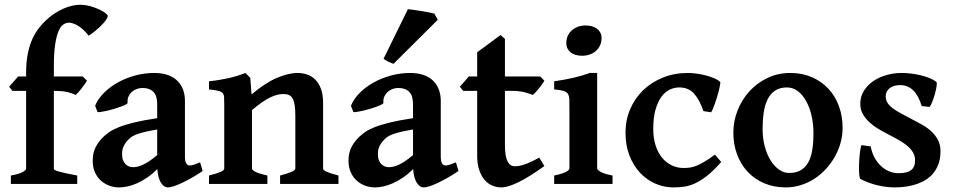

<svg xmlns="http://www.w3.org/2000/svg" viewBox="-20 -777 4030 811"><path d="M435.1 -710Q435.1 -704.6 430.4 -697Q425.8 -689.5 418.5 -680.9Q411.1 -672.4 401.9 -663.6Q392.6 -654.8 383.8 -647.5Q375 -640.1 367.2 -634.5Q359.4 -628.9 354.5 -626.5Q331.1 -655.8 309.1 -668.5Q287.1 -681.2 271.5 -681.2Q258.8 -681.2 247.3 -673.3Q235.8 -665.5 227.1 -645Q218.3 -624.5 212.9 -588.4Q207.5 -552.2 207.5 -496.1V-454.1H329.1L347.2 -436.5Q342.8 -428.2 336.2 -419.2Q329.6 -410.2 323 -401.6Q316.4 -393.1 310.1 -386.2Q303.7 -379.4 299.3 -376Q288.1 -381.8 267.3 -387.5Q246.6 -393.1 207.5 -393.1V-64.5Q207.5 -61.5 212.2 -58.6Q216.8 -55.7 228.3 -52.5Q239.7 -49.3 258.5 -45.2Q277.3 -41 306.2 -35.6V0H25.9V-35.6Q59.6 -41.5 75 -50Q90.3 -58.6 90.3 -64.5V-393.1H32.2L18.6 -410.6L56.6 -454.1H90.3V-469.2Q90.3 -509.3 95.9 -542Q101.6 -574.7 112.1 -601.3Q122.6 -627.9 137.9 -649.7Q153.3 -671.4 172.9 -689.9Q190.9 -707.5 210.2 -720Q229.5 -732.4 248.3 -740.7Q267.1 -749 284.9 -752.9Q302.7 -756.8 317.4 -756.8Q339.4 -756.8 360.6 -751Q381.8 -745.1 398.2 -737.5Q414.6 -730 424.8 -722.2Q435.1 -714.4 435.1 -710Z M541 -70.8Q550.3 -70.8 560.5 -73Q570.8 -75.2 583.3 -80.8Q595.7 -86.4 610.6 -96.4Q625.5 -106.4 644 -122.1V-230Q614.7 -225.1 594.7 -220.5Q574.7 -215.8 561 -210.9Q547.4 -206.1 538.8 -200.7Q530.3 -195.3 523.9 -189Q511.2 -176.3 503.4 -161.6Q495.6 -147 495.6 -126.5Q495.6 -109.9 500.2 -99.1Q504.9 -88.4 512 -82Q519 -75.7 526.9 -73.2Q534.7 -70.8 541 -70.8ZM835.9 -54.7Q815.4 -40.5 793.2 -27.8Q771 -15.1 751.2 -5.6Q731.4 3.9 715.1 9.3Q698.7 14.6 689.9 14.6Q671.9 14.6 659.4 -5.9Q647 -26.4 644.5 -63Q622.6 -41 600.3 -26.1Q578.1 -11.2 557.4 -2.2Q536.6 6.8 517.6 10.7Q498.5 14.6 482.9 14.6Q462.4 14.6 442.6 7.6Q422.9 0.5 407 -13.4Q391.1 -27.3 381.3 -48.6Q371.6 -69.8 371.6 -98.1Q371.6 -131.3 383.5 -154.5Q395.5 -177.7 413.6 -195.8Q425.3 -207.5 440.7 -218.5Q456.1 -229.5 481.7 -239.7Q507.3 -250 546.1 -259.5Q585 -269 644 -277.8V-335.4Q644 -350.6 641.1 -363.5Q638.2 -376.5 630.9 -385.7Q623.5 -395 611.3 -400.1Q599.1 -405.3 580.6 -405.3Q568.8 -405.3 557.1 -400.9Q545.4 -396.5 536.6 -388.4Q527.8 -380.4 522.7 -368.9Q517.6 -357.4 519 -342.8Q519.5 -339.8 511.2 -335.4Q502.9 -331.1 490.2 -326.4Q477.5 -321.8 462.2 -317.1Q446.8 -312.5 432.6 -309.3Q418.5 -306.2 407.2 -304.4Q396 -302.7 392.1 -303.7L381.8 -330.1Q393.6 -359.4 418.7 -384.5Q443.8 -409.7 477.5 -428.5Q511.2 -447.3 551 -458Q590.8 -468.8 631.3 -468.8Q665 -468.8 689.5 -460Q713.9 -451.2 729.7 -435.3Q745.6 -419.4 753.4 -397.9Q761.2 -376.5 761.2 -351.6V-116.2Q761.2 -95.7 766.6 -86.9Q772 -78.1 780.8 -78.1Q784.2 -78.1 787.8 -78.6Q791.5 -79.1 796.6 -80.6Q801.8 -82 808.6 -84.7Q815.4 -87.4 825.2 -91.3Z M1163.1 0V-35.6Q1198.2 -44.9 1212.9 -51.8Q1227.5 -58.6 1227.5 -65.4V-287.1Q1227.5 -314 1224.9 -331.8Q1222.2 -349.6 1216.3 -360.4Q1210.4 -371.1 1200.7 -375.5Q1190.9 -379.9 1176.3 -379.9Q1164.6 -379.9 1151.4 -376.7Q1138.2 -373.5 1122.3 -366Q1106.4 -358.4 1087.2 -345.2Q1067.9 -332 1044.4 -312V-65.4Q1044.4 -58.1 1061 -50.3Q1077.6 -42.5 1109.4 -35.6V0H862.8V-35.6Q895 -43.9 911.1 -50.5Q927.2 -57.1 927.2 -65.4V-336.4Q927.2 -355.5 926.5 -366.7Q925.8 -377.9 919.9 -384.3Q914.1 -390.6 900.9 -393.6Q887.7 -396.5 862.8 -399.4V-433.6Q886.2 -436 906.5 -439.5Q926.8 -442.9 945.3 -447Q963.9 -451.2 981.4 -456.5Q999 -461.9 1016.6 -468.8L1037.1 -448.2L1042.5 -377.9Q1099.6 -426.8 1149.2 -447.8Q1198.7 -468.8 1236.8 -468.8Q1257.8 -468.8 1277.3 -462.2Q1296.9 -455.6 1311.8 -440.7Q1326.7 -425.8 1335.7 -401.9Q1344.7 -377.9 1344.7 -343.8V-65.4Q1344.7 -62 1347.7 -58.8Q1350.6 -55.7 1357.9 -52.2Q1365.2 -48.8 1377.9 -44.7Q1390.6 -40.5 1409.7 -35.6V0Z M1621.6 -70.8Q1630.9 -70.8 1641.1 -73Q1651.4 -75.2 1663.8 -80.8Q1676.3 -86.4 1691.2 -96.4Q1706.1 -106.4 1724.6 -122.1V-230Q1695.3 -225.1 1675.3 -220.5Q1655.3 -215.8 1641.6 -210.9Q1627.9 -206.1 1619.4 -200.7Q1610.8 -195.3 1604.5 -189Q1591.8 -176.3 1584 -161.6Q1576.2 -147 1576.2 -126.5Q1576.2 -109.9 1580.8 -99.1Q1585.4 -88.4 1592.5 -82Q1599.6 -75.7 1607.4 -73.2Q1615.2 -70.8 1621.6 -70.8ZM1916.5 -54.7Q1896 -40.5 1873.8 -27.8Q1851.6 -15.1 1831.8 -5.6Q1812 3.9 1795.7 9.3Q1779.3 14.6 1770.5 14.6Q1752.4 14.6 1740 -5.9Q1727.5 -26.4 1725.1 -63Q1703.1 -41 1680.9 -26.1Q1658.7 -11.2 1637.9 -2.2Q1617.2 6.8 1598.1 10.7Q1579.1 14.6 1563.5 14.6Q1543 14.6 1523.2 7.6Q1503.4 0.5 1487.5 -13.4Q1471.7 -27.3 1461.9 -48.6Q1452.1 -69.8 1452.1 -98.1Q1452.1 -131.3 1464.1 -154.5Q1476.1 -177.7 1494.1 -195.8Q1505.9 -207.5 1521.2 -218.5Q1536.6 -229.5 1562.3 -239.7Q1587.9 -250 1626.7 -259.5Q1665.5 -269 1724.6 -277.8V-335.4Q1724.6 -350.6 1721.7 -363.5Q1718.8 -376.5 1711.4 -385.7Q1704.1 -395 1691.9 -400.1Q1679.7 -405.3 1661.1 -405.3Q1649.4 -405.3 1637.7 -400.9Q1626 -396.5 1617.2 -388.4Q1608.4 -380.4 1603.3 -368.9Q1598.1 -357.4 1599.6 -342.8Q1600.1 -339.8 1591.8 -335.4Q1583.5 -331.1 1570.8 -326.4Q1558.1 -321.8 1542.7 -317.1Q1527.3 -312.5 1513.2 -309.3Q1499 -306.2 1487.8 -304.4Q1476.6 -302.7 1472.7 -303.7L1462.4 -330.1Q1474.1 -359.4 1499.3 -384.5Q1524.4 -409.7 1558.1 -428.5Q1591.8 -447.3 1631.6 -458Q1671.4 -468.8 1711.9 -468.8Q1745.6 -468.8 1770 -460Q1794.4 -451.2 1810.3 -435.3Q1826.2 -419.4 1834 -397.9Q1841.8 -376.5 1841.8 -351.6V-116.2Q1841.8 -95.7 1847.2 -86.9Q1852.5 -78.1 1861.3 -78.1Q1864.7 -78.1 1868.4 -78.6Q1872.1 -79.1 1877.2 -80.6Q1882.3 -82 1889.2 -84.7Q1896 -87.4 1905.8 -91.3ZM1642.6 -507.8Q1638.2 -508.3 1632.1 -511Q1626 -513.7 1619.6 -516.8Q1613.3 -520 1608.2 -523.2Q1603 -526.4 1600.1 -528.8L1703.1 -738.3Q1709 -737.8 1724.9 -735.6Q1740.7 -733.4 1758.8 -730.5Q1776.9 -727.5 1793 -724.4Q1809.1 -721.2 1814.5 -719.7L1829.1 -693.4Z M2279.3 -75.7Q2214.4 -28.8 2169.4 -7.1Q2124.5 14.6 2098.6 14.6Q2077.6 14.6 2058.8 6.6Q2040 -1.5 2026.1 -18.1Q2012.2 -34.7 2003.9 -59.8Q1995.6 -85 1995.6 -119.1V-393.1H1936.5L1922.4 -410.6L1960.4 -454.1H1995.6V-556.2L2094.2 -628.9L2112.8 -612.8V-454.1H2261.7L2279.3 -436.5Q2274.9 -428.2 2268.3 -419.2Q2261.7 -410.2 2254.9 -401.6Q2248 -393.1 2241.5 -386.2Q2234.9 -379.4 2230 -376Q2224.1 -378.9 2215.1 -381.8Q2206.1 -384.8 2194.8 -387.5Q2183.6 -390.1 2171.1 -391.6Q2158.7 -393.1 2145.5 -393.1H2112.8V-164.6Q2112.8 -139.6 2115.7 -122.3Q2118.7 -105 2124.3 -94.5Q2129.9 -84 2137.5 -79.3Q2145 -74.7 2154.3 -74.7Q2163.1 -74.7 2172.6 -76.4Q2182.1 -78.1 2194.3 -82Q2206.5 -85.9 2221.9 -93Q2237.3 -100.1 2257.8 -111.3Z M2320.8 0V-35.6Q2354 -42.5 2369.6 -50.5Q2385.3 -58.6 2385.3 -65.4V-316.4Q2385.3 -341.3 2384.8 -356.7Q2384.3 -372.1 2378.7 -380.6Q2373 -389.2 2359.9 -393.1Q2346.7 -397 2320.8 -399.4V-433.6Q2362.8 -439.5 2400.4 -448Q2438 -456.5 2471.2 -468.8H2502.4V-65.4Q2502.4 -59.6 2517.1 -51Q2531.7 -42.5 2567.4 -35.6V0ZM2521 -615.7Q2521 -599.1 2514.6 -585.4Q2508.3 -571.8 2497.3 -562Q2486.3 -552.2 2471.4 -546.9Q2456.5 -541.5 2439 -541.5Q2425.3 -541.5 2413.1 -544.7Q2400.9 -547.9 2391.8 -554.7Q2382.8 -561.5 2377.4 -571.5Q2372.1 -581.5 2372.1 -595.7Q2372.1 -612.3 2378.4 -626Q2384.8 -639.6 2395.8 -649.2Q2406.7 -658.7 2421.6 -664.1Q2436.5 -669.4 2453.6 -669.4Q2466.8 -669.4 2479 -666.3Q2491.2 -663.1 2500.5 -656.5Q2509.8 -649.9 2515.4 -639.9Q2521 -629.9 2521 -615.7Z M3026.4 -92.8Q2994.6 -56.6 2967.8 -35.4Q2940.9 -14.2 2916.7 -2.9Q2892.6 8.3 2870.1 11.5Q2847.7 14.6 2824.7 14.6Q2785.2 14.6 2748.5 -1.2Q2711.9 -17.1 2683.8 -46.9Q2655.8 -76.7 2638.9 -119.6Q2622.1 -162.6 2622.1 -216.8Q2622.1 -269.5 2641.6 -315.4Q2661.1 -361.3 2696 -395.3Q2731 -429.2 2779.3 -449Q2827.6 -468.8 2885.7 -468.8Q2901.9 -468.8 2922.1 -466.1Q2942.4 -463.4 2961.9 -458.3Q2981.4 -453.1 2997.8 -446Q3014.2 -439 3022.5 -430.2Q3022.9 -426.3 3021.2 -416.5Q3019.5 -406.7 3016.4 -394Q3013.2 -381.3 3008.8 -367.2Q3004.4 -353 3000 -340.3Q2995.6 -327.6 2991.2 -317.4Q2986.8 -307.1 2983.9 -302.7L2951.2 -307.6Q2935.1 -355.5 2911.6 -381.6Q2888.2 -407.7 2849.1 -407.7Q2827.6 -407.7 2807.9 -397.9Q2788.1 -388.2 2772.9 -366.9Q2757.8 -345.7 2748.5 -312.5Q2739.3 -279.3 2739.3 -231.9Q2739.3 -192.9 2749.3 -162.4Q2759.3 -131.8 2776.6 -110.8Q2793.9 -89.8 2817.4 -78.6Q2840.8 -67.4 2867.2 -67.4Q2880.9 -67.4 2893.6 -69.1Q2906.2 -70.8 2921.4 -76.7Q2936.5 -82.5 2955.3 -93.8Q2974.1 -105 3000 -124Z M3416 -214.8Q3416 -253.4 3408 -288.3Q3399.9 -323.2 3385.3 -349.9Q3370.6 -376.5 3349.9 -392.1Q3329.1 -407.7 3304.2 -407.7Q3273.9 -407.7 3253.9 -394.3Q3233.9 -380.9 3222.2 -357.2Q3210.4 -333.5 3205.8 -301Q3201.2 -268.6 3201.2 -231Q3201.2 -192.4 3210.2 -158.7Q3219.2 -125 3234.6 -100.1Q3250 -75.2 3270.3 -60.8Q3290.5 -46.4 3313 -46.4Q3342.3 -46.4 3361.8 -57.6Q3381.3 -68.8 3393.6 -90.3Q3405.8 -111.8 3410.9 -143.1Q3416 -174.3 3416 -214.8ZM3539.1 -236.8Q3539.1 -204.1 3530.3 -172.9Q3521.5 -141.6 3505.6 -113.8Q3489.7 -85.9 3467.8 -62.3Q3445.8 -38.6 3419.2 -21.5Q3392.6 -4.4 3362.1 5.1Q3331.5 14.6 3299.3 14.6Q3249 14.6 3208 -2.9Q3167 -20.5 3138.2 -51.3Q3109.4 -82 3093.5 -124.5Q3077.6 -167 3077.6 -216.8Q3077.6 -265.1 3095.5 -310.5Q3113.3 -356 3145.3 -391.1Q3177.2 -426.3 3221.4 -447.5Q3265.6 -468.8 3318.4 -468.8Q3368.2 -468.8 3408.9 -451.2Q3449.7 -433.6 3478.8 -402.6Q3507.8 -371.6 3523.4 -329.1Q3539.1 -286.6 3539.1 -236.8Z M3952.6 -138.2Q3952.6 -103.5 3942.1 -78.9Q3931.6 -54.2 3914.8 -37.1Q3897.9 -20 3877 -9.8Q3856 0.5 3834.2 5.9Q3812.5 11.2 3792.7 12.9Q3772.9 14.6 3758.8 14.6Q3743.2 14.6 3724.9 12.5Q3706.5 10.3 3687.5 5.9Q3668.5 1.5 3649.7 -5.4Q3630.9 -12.2 3614.7 -21Q3611.3 -22.5 3609.6 -38.3Q3607.9 -54.2 3608.4 -76.2Q3608.9 -98.1 3611.1 -122.1Q3613.3 -146 3618.2 -164.1L3657.7 -158.7Q3662.6 -132.8 3673.8 -111.8Q3685.1 -90.8 3700.7 -76.2Q3716.3 -61.5 3735.6 -53.5Q3754.9 -45.4 3775.9 -45.4Q3811 -45.4 3828.1 -58.1Q3845.2 -70.8 3845.2 -100.1Q3845.2 -119.6 3835.2 -135.3Q3825.2 -150.9 3808.6 -164.1Q3792 -177.2 3771 -188.7Q3750 -200.2 3727.5 -211.9Q3707 -222.2 3686.8 -234.6Q3666.5 -247.1 3650.4 -262.5Q3634.3 -277.8 3624 -296.4Q3613.8 -314.9 3613.8 -338.4Q3613.8 -368.7 3628.7 -392.8Q3643.6 -417 3668 -433.8Q3692.4 -450.7 3723.6 -459.7Q3754.9 -468.8 3788.1 -468.8Q3809.1 -468.8 3830.3 -466.1Q3851.6 -463.4 3871.1 -458.5Q3890.6 -453.6 3907.2 -446.8Q3923.8 -439.9 3935.1 -431.2Q3938 -428.7 3936.3 -414.8Q3934.6 -400.9 3929.9 -383.5Q3925.3 -366.2 3918.9 -349.6Q3912.6 -333 3906.7 -325.2L3873 -329.1Q3860.8 -372.1 3837.9 -394.8Q3814.9 -417.5 3782.7 -417.5Q3753.4 -417.5 3737.3 -404.1Q3721.2 -390.6 3721.2 -370.1Q3721.2 -354.5 3729 -342.3Q3736.8 -330.1 3751.2 -319.3Q3765.6 -308.6 3786.4 -297.6Q3807.1 -286.6 3833 -272.9Q3854 -262.2 3875.5 -250Q3897 -237.8 3914.1 -221.9Q3931.2 -206.1 3941.9 -185.8Q3952.6 -165.5 3952.6 -138.2Z"/></svg>

Font: Gentium Basic
Style: Bold
Weight: 700
Designer: J. Victor Gaultney and Annie Olsen
Foundry: SIL International
Version: Version 1.100